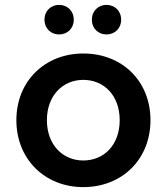

<svg xmlns="http://www.w3.org/2000/svg" viewBox="-20 -759 683 786"><path d="M321 7C480 7 596 -107 596 -267C596 -427 480 -540 321 -540C164 -540 47 -427 47 -267C47 -107 164 7 321 7ZM321 -102C237 -102 172 -166 172 -267C172 -368 237 -432 321 -432C406 -432 470 -368 470 -267C470 -166 406 -102 321 -102ZM416 -618C450 -618 476 -643 476 -678C476 -714 450 -739 416 -739C382 -739 356 -714 356 -678C356 -643 382 -618 416 -618ZM222 -618C256 -618 282 -643 282 -678C282 -714 256 -739 222 -739C188 -739 162 -714 162 -678C162 -643 188 -618 222 -618Z"/></svg>

Font: Chess Sans SemiBold
Style: Regular
Weight: 600
Designer: Wolf Bōese
Foundry: Wolf Bōese
Version: Version 7.223;Glyphs 3.3 (3306)